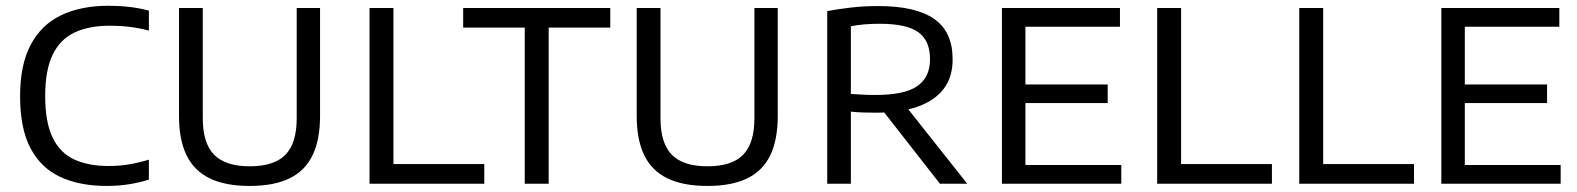

<svg xmlns="http://www.w3.org/2000/svg" viewBox="-20 -622 5340 650"><path d="M341 7.5Q251 7.5 185.2 -22.5Q119.5 -52.5 83.8 -119.2Q48 -186 48 -296.5Q48 -402.5 83.8 -470.2Q119.5 -538 186.5 -570.2Q253.5 -602.5 348 -602.5Q384 -602.5 418.2 -598.5Q452.5 -594.5 484 -586V-518.5Q451.5 -527 419 -531Q386.5 -535 352.5 -535Q281 -535 232 -511.8Q183 -488.5 158 -436.2Q133 -384 133 -297.5Q133 -208 158.2 -156Q183.5 -104 231.5 -82Q279.5 -60 347.5 -60Q382 -60 414.8 -65.2Q447.5 -70.5 484 -81.5V-14Q453 -4 416.8 1.8Q380.5 7.5 341 7.5Z M825.5 7.5Q743 7.5 690 -18.2Q637 -44 611.5 -96.5Q586 -149 586 -229.5V-595H666.5V-222Q666.5 -137 705 -98Q743.5 -59 825.5 -59Q908 -59 946.2 -98Q984.5 -137 984.5 -222V-595H1063.5V-229.5Q1063.5 -149 1038.2 -96.5Q1013 -44 960.2 -18.2Q907.5 7.5 825.5 7.5Z M1231 0V-595H1312V-66.5H1619.5V0Z M1756.5 0V-528.5H1548V-595H2046V-528.5H1837.5V0Z M2375 7.5Q2292.5 7.5 2239.5 -18.2Q2186.5 -44 2161 -96.5Q2135.5 -149 2135.5 -229.5V-595H2216V-222Q2216 -137 2254.5 -98Q2293 -59 2375 -59Q2457.5 -59 2495.8 -98Q2534 -137 2534 -222V-595H2613V-229.5Q2613 -149 2587.8 -96.5Q2562.5 -44 2509.8 -18.2Q2457 7.5 2375 7.5Z M2780.5 0V-584.5Q2818 -591.5 2861.5 -596.5Q2905 -601.5 2953.5 -601.5Q3080.5 -601.5 3142.8 -557.8Q3205 -514 3205 -422Q3205.5 -362 3175.2 -321.8Q3145 -281.5 3086.8 -261Q3028.5 -240.5 2944 -240.5Q2922 -240.5 2901.2 -241.2Q2880.5 -242 2860.5 -244V0ZM3162 0 2944 -279H3033.5L3254.5 0ZM2944 -300.5Q3041.5 -300.5 3085 -330.2Q3128.5 -360 3128.5 -421Q3128.5 -485.5 3088.2 -513.5Q3048 -541.5 2959 -541.5Q2929.5 -541.5 2906.2 -539.5Q2883 -537.5 2860.5 -533V-304Q2884 -302.5 2901.5 -301.5Q2919 -300.5 2944 -300.5Z M3372 0V-595H3771.5V-531.5H3451.5V-63.5H3776V0ZM3422 -273V-336H3730V-273Z M3897.5 0V-595H3978.5V-66.5H4286V0Z M4378.5 0V-595H4459.5V-66.5H4767V0Z M4859.5 0V-595H5259V-531.5H4939V-63.5H5263.5V0ZM4909.5 -273V-336H5217.5V-273Z"/></svg>

Font: Encode Sans SC Condensed Thin
Style: Regular
Weight: 400
Version: Version 3.002